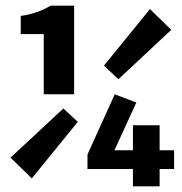

<svg xmlns="http://www.w3.org/2000/svg" viewBox="-20 -656 640 676"><path d="M134 -324V-536H53V-600Q112 -608 158 -636H241V-324ZM92 -28 17 -101 203 -274 254 -227ZM397 -377 346 -425 508 -624 583 -551ZM448 0V-61H288V-112L384 -324L460 -295L383 -127H448V-215H542V-127H593V-61H542V0Z"/></svg>

Font: TypoPRO Source Code Pro
Style: Bold
Weight: 700
Monospace: yes
Designer: Paul D. Hunt, Teo Tuominen
Foundry: Adobe Systems Incorporated
Version: Version 2.010;PS 1.0;hotconv 1.0.84;makeotf.lib2.5.63406